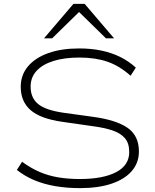

<svg xmlns="http://www.w3.org/2000/svg" viewBox="-20 -963 799 991"><path d="M393 8Q326 8 266.5 -2Q207 -12 157 -33Q107 -54 67 -86L94 -128Q139 -95 184.5 -75.5Q230 -56 281 -47.5Q332 -39 392 -39Q512 -39 579.5 -74.5Q647 -110 647 -178Q647 -224 624.5 -250Q602 -276 560 -290Q518 -304 457 -312L303 -334Q189 -350 138 -394.5Q87 -439 87 -515Q87 -576 124.5 -620.5Q162 -665 229.5 -689Q297 -713 389 -713Q450 -713 503 -702Q556 -691 600.5 -669Q645 -647 681 -614L654 -572Q597 -623 534.5 -644.5Q472 -666 390 -666Q313 -666 256.5 -648.5Q200 -631 169 -597.5Q138 -564 138 -516Q138 -457 177.5 -425.5Q217 -394 308 -381L460 -360Q579 -344 638 -303.5Q697 -263 697 -181Q697 -123 660.5 -80.5Q624 -38 556 -15Q488 8 393 8ZM207 -765 359 -943H417L569 -765H527L388 -901L249 -765Z"/></svg>

Font: Nunito Sans 10pt Expanded ExtraLight
Style: Regular
Weight: 250
Width: 7
Designer: Vernon Adams
Foundry: Vernon Adams
Version: Version 3.101;gftools[0.9.27]